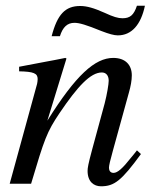

<svg xmlns="http://www.w3.org/2000/svg" viewBox="-20 -644 540 673"><path d="M460 -117C453 -108 446 -99 439 -91C410 -54 392 -38 378 -38C366 -38 362 -47 362 -56C362 -64 366 -81 376 -117L432 -320C438 -341 442 -362 442 -380C442 -416 420 -441 377 -441C313 -441 246 -381 146 -221L213 -439L209 -441C156 -430 128 -426 47 -410V-394C98 -393 112 -387 112 -367C112 -361 111 -355 110 -350L14 0H89C136 -158 144 -181 189 -248C252 -341 297 -390 337 -390C352 -390 361 -379 361 -361C361 -349 355 -313 347 -282L303 -120C289 -68 287 -55 287 -45C287 -7 309 9 334 9C381 9 406 -11 474 -104ZM460 -624C449 -591 436 -580 409 -580C394 -580 377 -585 347 -599C309 -616 284 -623 261 -623C209 -623 181 -594 161 -517H190C200 -549 216 -564 241 -564C258 -564 282 -557 336 -535C362 -525 380 -520 393 -520C441 -520 474 -557 488 -624Z"/></svg>

Font: XITS
Style: Italic
Weight: 400
Italic angle: -16.33°
Designer: MicroPress Inc., with final additions and corrections provided by Coen Hoffman, Elsevier (retired)
Version: Version 1.107